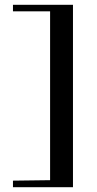

<svg xmlns="http://www.w3.org/2000/svg" viewBox="-20 -650 405 803"><path d="M34.2 132.8H285.2V-629.9H34.2V-602.5H189.5V103.5L34.2 105.5Z"/></svg>

Font: Abhaya Libre SemiBold
Style: Regular
Weight: 600
Designer: Pushpananda Ekanayake, Sol Matas, Pathum Egodawatta
Foundry: Mooniak
Version: Version 1.050 ; ttfautohint (v1.6)